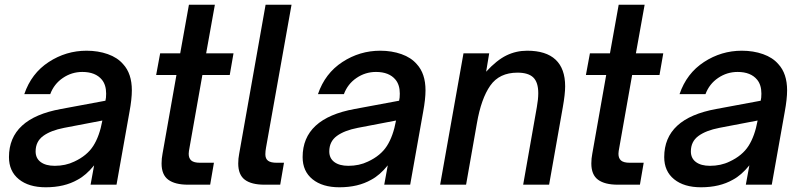

<svg xmlns="http://www.w3.org/2000/svg" viewBox="-20 -783 3402 814"><path d="M18 -117Q18 -281 239 -321L427 -356Q430 -367 430 -386Q430 -423 412 -445Q385 -478 329 -478Q284 -478 246.5 -452.5Q209 -427 193 -384H83Q113 -472 186.5 -520Q260 -568 347 -568Q396 -568 437 -553.5Q478 -539 502 -511Q539 -471 539 -400Q539 -363 529 -309L474 0H364L379 -82Q345 -40 309 -21Q253 11 174 11Q102 11 60 -23Q18 -57 18 -117ZM295 -98Q349 -123 375.5 -164.5Q402 -206 414 -272L252 -241Q195 -230 163 -206.5Q131 -183 131 -141Q131 -112 152.5 -96Q174 -80 212 -80Q258 -80 295 -98Z M777 0Q722 0 693.5 -21Q665 -42 665 -90Q665 -111 669 -131L728 -465H642L659 -557H744L781 -763H891L854 -557H970L954 -465H838L784 -160Q780 -140 780 -131Q780 -112 791 -102.5Q802 -93 828 -93H887L871 0Z M1101 0Q1046 0 1018 -21Q990 -42 990 -90Q990 -111 994 -131L1106 -763H1216L1108 -158Q1105 -142 1105 -129Q1105 -110 1116.5 -101.5Q1128 -93 1153 -93H1184L1168 0Z M1263 -117Q1263 -281 1484 -321L1672 -356Q1675 -367 1675 -386Q1675 -423 1657 -445Q1630 -478 1574 -478Q1529 -478 1491.5 -452.5Q1454 -427 1438 -384H1328Q1358 -472 1431.5 -520Q1505 -568 1592 -568Q1641 -568 1682 -553.5Q1723 -539 1747 -511Q1784 -471 1784 -400Q1784 -363 1774 -309L1719 0H1609L1624 -82Q1590 -40 1554 -21Q1498 11 1419 11Q1347 11 1305 -23Q1263 -57 1263 -117ZM1540 -98Q1594 -123 1620.5 -164.5Q1647 -206 1659 -272L1497 -241Q1440 -230 1408 -206.5Q1376 -183 1376 -141Q1376 -112 1397.5 -96Q1419 -80 1457 -80Q1503 -80 1540 -98Z M1846 0 1945 -557H2054L2041 -479Q2086 -528 2127 -548Q2168 -568 2215 -568Q2295 -568 2335.5 -530Q2376 -492 2376 -417Q2376 -384 2366 -328L2308 0H2198L2256 -329Q2262 -362 2262 -388Q2262 -434 2241 -454.5Q2220 -475 2174 -475Q2097 -475 2058.5 -420Q2020 -365 2002 -261L1956 0Z M2599 0Q2544 0 2515.5 -21Q2487 -42 2487 -90Q2487 -111 2491 -131L2550 -465H2464L2481 -557H2566L2603 -763H2713L2676 -557H2792L2776 -465H2660L2606 -160Q2602 -140 2602 -131Q2602 -112 2613 -102.5Q2624 -93 2650 -93H2709L2693 0Z M2796 -117Q2796 -281 3017 -321L3205 -356Q3208 -367 3208 -386Q3208 -423 3190 -445Q3163 -478 3107 -478Q3062 -478 3024.5 -452.5Q2987 -427 2971 -384H2861Q2891 -472 2964.5 -520Q3038 -568 3125 -568Q3174 -568 3215 -553.5Q3256 -539 3280 -511Q3317 -471 3317 -400Q3317 -363 3307 -309L3252 0H3142L3157 -82Q3123 -40 3087 -21Q3031 11 2952 11Q2880 11 2838 -23Q2796 -57 2796 -117ZM3073 -98Q3127 -123 3153.5 -164.5Q3180 -206 3192 -272L3030 -241Q2973 -230 2941 -206.5Q2909 -183 2909 -141Q2909 -112 2930.5 -96Q2952 -80 2990 -80Q3036 -80 3073 -98Z"/></svg>

Font: Open Sauce One Medium Italic
Style: Regular
Weight: 500
Italic angle: -10°
Designer: Alfredo Marco Pradil
Foundry: Creative Sauce Fz LLC
Version: Version 1.477